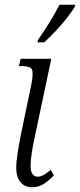

<svg xmlns="http://www.w3.org/2000/svg" viewBox="-20 -786 340 816"><path d="M116 10Q85 10 67 -12Q49 -34 49 -72Q49 -100 56 -142.5Q63 -185 70 -220L113 -426Q123 -477 115.5 -491Q108 -505 75 -505H60L68 -536H198L128 -205Q121 -174 115.5 -140Q110 -106 110 -81Q110 -56 118.5 -45.5Q127 -35 140 -35Q153 -35 167.5 -43.5Q182 -52 195 -64L209 -41Q192 -22 168.5 -6Q145 10 116 10ZM139 -606 142 -617Q163 -647 188 -687Q213 -727 233 -766H300L298 -757Q285 -736 263 -708Q241 -680 215.5 -653Q190 -626 168 -606Z"/></svg>

Font: Noto Serif ExtraCondensed Light
Style: Italic
Weight: 300
Width: 2
Italic angle: -12°
Designer: Monotype Design Team
Foundry: Monotype Imaging Inc.
Version: Version 2.014; ttfautohint (v1.8.4.7-5d5b)